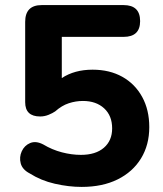

<svg xmlns="http://www.w3.org/2000/svg" viewBox="-20 -725 640 755"><path d="M301 10Q250 10 195.5 -2.5Q141 -15 97 -43Q68 -58 61.5 -82.5Q55 -107 65.5 -130Q76 -153 98.5 -162.5Q121 -172 150 -157Q185 -136 223.5 -126Q262 -116 298 -116Q356 -116 388.5 -144Q421 -172 421 -220Q421 -270 389.5 -299Q358 -328 306 -328Q278 -328 250.5 -319Q223 -310 197 -287Q187 -280 171 -273.5Q155 -267 138 -267Q79 -267 79 -323V-639Q79 -705 144 -705H466Q531 -705 531 -642Q531 -580 466 -580H223V-418Q273 -451 344 -451Q411 -451 461 -423Q511 -395 539 -344Q567 -293 567 -225Q567 -155 534.5 -102Q502 -49 442.5 -19.5Q383 10 301 10Z"/></svg>

Font: Chiron GoRound TC
Style: Bold
Weight: 700
Designer: Ryoko NISHIZUKA 西塚涼子 (kana, bopomofo & ideographs); Paul D. Hunt (Latin, Greek & Cyrillic); Sandoll Communications 산돌커뮤니
Foundry: Adobe
Version: Version 1.000;hotconv 1.1.1;makeotfexe 2.6.0